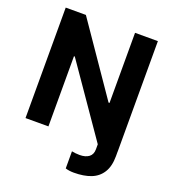

<svg xmlns="http://www.w3.org/2000/svg" viewBox="-161 -826 1031 1155"><g transform="rotate(20 354.5 -248.5)"><path d="M649.4 0V29.4Q649.4 94 624.3 134Q599.3 174 554 191.7Q508.7 209.4 444.3 209.4Q429.5 209.4 415.9 207.5Q402.4 205.7 390.7 201.8V92.4Q401.3 94.6 414.7 96.1Q428.1 97.5 441 97.5Q478.8 97.5 500.5 81Q522.1 64.5 522.1 31.5V0ZM649.7 0H522.4L211.7 -449.2H206.4V0H59.7V-707.2H188.8L497.4 -258.2H503.5V-707.2H649.7Z"/></g></svg>

Font: Pretendard Variable
Style: Regular
Weight: 400
Designer: Base glyphs from Inter by Rasmus Andersson; Hangul glyphs from Noto Sans CJK(Source Han Sans) by Jang Soo-young and Kang
Foundry: Kil Hyung-jin
Version: Version 1.100;FEAKit 1.0